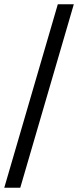

<svg xmlns="http://www.w3.org/2000/svg" viewBox="-27 -800 366 900"><path d="M319 -780 68 80H-7L244 -780Z"/></svg>

Font: Nacelle
Style: Regular
Weight: 400
Designer: Sora Sagano
Foundry: Sora Sagano
Version: Version 1.000;FEAKit 1.0